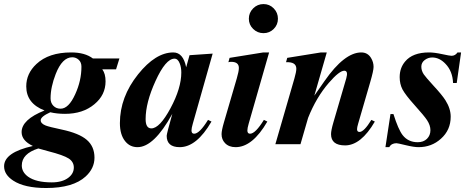

<svg xmlns="http://www.w3.org/2000/svg" viewBox="-72 -712 2315 948"><path d="M517.6 -423.3 501 -369.6H433.1Q449.2 -348.1 449.2 -310.5Q449.2 -242.7 394 -197.3Q337.4 -149.9 249 -149.9Q209 -149.9 176.3 -157.7Q128.9 -136.2 128.9 -118.2Q128.9 -102.1 153.3 -92.3Q170.9 -85.4 232.9 -72.3Q318.4 -54.2 356.4 -21.5Q394.5 11.2 394.5 66.4Q394.5 119.1 351.1 159.2Q289.1 216.3 155.8 216.3Q48.8 216.3 -6.8 179.7Q-51.8 150.4 -51.8 108.9Q-51.8 40.5 90.3 8.8Q34.7 -17.6 34.7 -59.6Q34.7 -121.6 147.9 -166.5Q57.6 -201.2 57.6 -285.6Q57.6 -349.1 107.9 -396Q168.5 -453.1 279.8 -453.1Q347.2 -453.1 386.7 -423.3ZM330.1 -382.8Q330.1 -404.3 316.7 -416.7Q303.2 -429.2 284.7 -429.2Q235.4 -429.2 203.1 -346.7Q177.7 -281.7 177.7 -226.1Q177.7 -203.6 191.7 -189.5Q205.6 -175.3 227.1 -175.3Q267.1 -175.3 299.3 -246.6Q330.1 -313.5 330.1 -382.8ZM292.5 115.2Q292.5 87.4 267.6 70.8Q241.2 53.7 166.5 34.7Q148.9 30.3 117.2 21Q35.6 46.9 35.6 105Q35.6 137.7 66.4 160.2Q105.5 188.5 183.6 188.5Q235.4 188.5 265.6 165.5Q292.5 145 292.5 115.2Z M978 -447.3 879.9 -101.1Q873.5 -79.1 873.5 -67.9Q873.5 -51.8 886.7 -51.8Q913.1 -51.8 955.1 -120.1L972.2 -111.8Q898.9 14.6 815.4 14.6Q751 14.6 751 -41.5Q751 -51.3 778.8 -149.9Q688.5 14.6 606.9 14.6Q569.8 14.6 546.4 -14.2Q520 -46.4 520 -104Q520 -232.9 609.9 -345.2Q696.3 -453.1 783.7 -453.1Q832.5 -453.1 847.2 -379.9L863.8 -439.5ZM823.2 -354Q823.2 -379.4 815.4 -398.9Q806.2 -422.4 789.6 -422.4Q746.1 -422.4 695.8 -312Q647 -205.1 647 -124Q647 -78.1 675.3 -78.1Q716.3 -78.1 769.8 -177.5Q823.2 -276.9 823.2 -354Z M1300.3 -619.6Q1300.3 -589.8 1279.5 -569.1Q1258.8 -548.3 1229 -548.3Q1199.2 -548.3 1178 -569.1Q1156.7 -589.8 1156.7 -619.6Q1156.7 -649.4 1178 -670.7Q1199.2 -691.9 1229 -691.9Q1258.8 -691.9 1279.5 -670.7Q1300.3 -649.4 1300.3 -619.6ZM1256.8 -453.1 1155.8 -101.1Q1149.4 -79.1 1149.4 -67.9Q1149.4 -51.8 1162.6 -51.8Q1189 -51.8 1231 -120.1L1248 -111.8Q1174.8 14.6 1091.3 14.6Q1057.6 14.6 1038.6 -5.9Q1022 -23.4 1022 -49.8Q1022 -67.9 1033.7 -107.9L1097.2 -325.2Q1107.4 -359.9 1107.4 -376.5Q1107.4 -406.7 1069.3 -406.7Q1062 -406.7 1055.7 -404.8L1061.5 -426.3L1228 -453.1Z M1778.8 -111.8Q1710.4 5.9 1631.8 5.9Q1562.5 5.9 1562.5 -49.8Q1562.5 -67.9 1574.2 -107.9L1637.7 -325.2Q1648.4 -362.8 1627.9 -362.8Q1603.5 -362.8 1551.8 -303.2Q1489.3 -231 1449.2 -129.9L1411.6 0H1287.6L1381.8 -325.2Q1391.1 -357.4 1391.1 -372.6Q1391.1 -407.2 1340.3 -404.8L1346.2 -426.3L1512.7 -453.1H1541.5L1480 -239.7L1530.8 -312.5Q1628.9 -453.1 1711.9 -453.1Q1743.7 -453.1 1760.3 -425.3Q1772.5 -404.8 1772.5 -381.8Q1772.5 -363.3 1755.9 -306.2L1696.3 -101.1Q1690.9 -83 1690.9 -74.2Q1690.9 -60.5 1703.1 -60.5Q1725.1 -60.5 1761.7 -120.1Z M2204.6 -453.1 2183.1 -302.2H2165Q2162.6 -360.4 2127.9 -396.5Q2098.1 -428.2 2062 -428.2Q2041.5 -428.2 2024.9 -415.5Q2008.3 -402.8 2008.3 -382.8Q2008.3 -362.8 2020.5 -344.7Q2029.8 -331.1 2066.9 -290.5Q2110.8 -243.2 2127.4 -216.8Q2153.3 -175.8 2153.3 -135.7Q2153.3 -69.8 2105 -26.9Q2059.1 14.6 1994.6 14.6Q1971.7 14.6 1931.6 4.9Q1891.6 -4.9 1885.7 -4.9Q1860.8 -4.9 1849.6 14.6H1831.1L1856 -148.9H1870.6Q1894.5 -72.8 1916 -44.9Q1943.4 -9.8 1990.7 -9.8Q2019 -9.8 2036.1 -26.6Q2053.2 -43.5 2053.2 -69.3Q2053.2 -93.3 2036.6 -118.7Q2022.9 -139.6 1974.6 -193.4Q1930.2 -242.7 1915 -271Q1901.4 -297.9 1901.4 -331.1Q1901.4 -376.5 1928.2 -408.2Q1965.3 -453.1 2046.4 -453.1Q2072.3 -453.1 2110.6 -444.8Q2148.9 -436.5 2157.2 -436.5Q2175.8 -436.5 2187 -453.1Z"/></svg>

Font: Dai Banna SIL Light
Style: BoldOblique
Weight: 700
Italic angle: -11°
Designer: Victor Gaultney
Foundry: SIL International
Version: Version 2.000